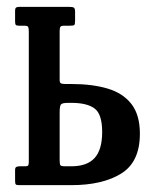

<svg xmlns="http://www.w3.org/2000/svg" viewBox="-20 -540 428 560"><path d="M35.5 0Q27.5 0 25.8 -2.5Q24 -5 24 -13V-44Q24 -51.5 27.8 -53.2Q31.5 -55 38 -55H53Q61 -55 62.5 -58Q64 -61 64 -68.5V-448Q64 -457.5 62.2 -461.2Q60.5 -465 51 -465H36.5Q29 -465 26.5 -467Q24 -469 24 -477V-508Q24 -516 27 -518Q30 -520 37.5 -520H181Q191 -520 195 -518Q199 -516 199 -505V-479.5Q199 -469 196.5 -467Q194 -465 183.5 -465H166.5Q158.5 -465 156.2 -461.8Q154 -458.5 154 -450V-307.5Q154 -298.5 157.8 -296.8Q161.5 -295 171 -295H188Q248.5 -295 293.5 -281.8Q338.5 -268.5 363.2 -236.8Q388 -205 388 -150Q388 -67.5 333.5 -33.8Q279 0 188 0ZM188 -55Q234 -55 256 -79.2Q278 -103.5 278 -155Q278 -207 256 -223.5Q234 -240 188 -240H178.5Q161 -240 157.5 -235Q154 -230 154 -212V-73Q154 -61 156.2 -58Q158.5 -55 170.5 -55Z"/></svg>

Font: Besley* Condensed
Style: Regular
Weight: 400
Width: 3
Designer: Owen Earl
Foundry: indestructible type*
Version: Version 3.000; ttfautohint (v1.8.3)